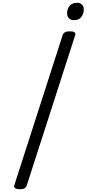

<svg xmlns="http://www.w3.org/2000/svg" viewBox="-20 -1357 627 1391"><path d="M124 14Q101 14 90.5 7Q80 0 84 -16L434 -1103Q439 -1117 451.5 -1123.5Q464 -1130 486 -1130Q510 -1130 520 -1123Q530 -1116 524 -1100L174 -14Q170 0 158 7Q146 14 124 14ZM515 -1211Q494 -1211 480 -1224Q466 -1237 466 -1263Q466 -1290 484 -1313.5Q502 -1337 539 -1337Q559 -1337 573 -1324.5Q587 -1312 587 -1286Q587 -1259 570 -1235Q553 -1211 515 -1211Z"/></svg>

Font: Playwrite CU
Style: Regular
Weight: 400
Designer: Veronika Burian, José Scaglione
Foundry: TypeTogether
Version: Version 1.002